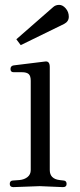

<svg xmlns="http://www.w3.org/2000/svg" viewBox="-20 -763 328 787"><path d="M241 -23Q253 -22 253 -9Q253 4 238 4L143 0L35 4Q20 4 20 -9Q20 -22 32 -23L60 -25Q80 -27 93 -37.5Q106 -48 106 -66V-432Q106 -452 97.5 -459.5Q89 -467 70 -467H36Q23 -467 23 -480Q23 -493 36 -495L166 -511Q184 -513 184 -488V-66Q184 -30 224 -25ZM198 -734Q208 -743 222.5 -743Q237 -743 249.5 -728.5Q262 -714 262 -694.5Q262 -675 243 -665L65 -578L47 -602Z"/></svg>

Font: Lustria
Style: Regular
Weight: 400
Designer: Matthew Desmond
Foundry: Matthew Desmond
Version: Version 001.001; ttfautohint (v1.6)